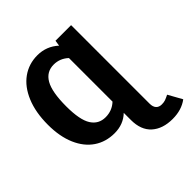

<svg xmlns="http://www.w3.org/2000/svg" viewBox="-243 -880 1271 1271"><g transform="rotate(-45 393.0 -244.0)"><path d="M786 179Q729 222 645 222Q552 222 498 173.5Q444 125 444 31V-36Q389 17 306 17Q225 17 163.5 -24.5Q102 -66 67.5 -145.5Q33 -225 33 -335Q33 -451 68.5 -536Q104 -621 166.5 -665.5Q229 -710 309 -710Q394 -710 456 -653L462 -693H608V42Q608 72 622 87.5Q636 103 662 103Q682 103 696 98Q710 93 732 82ZM444 -141V-549Q400 -590 342 -590Q274 -590 239.5 -530Q205 -470 205 -335Q205 -209 239.5 -154.5Q274 -100 339 -100Q400 -100 444 -141Z"/></g></svg>

Font: Fira Sans BGR
Style: Bold
Weight: 700
Designer: bBox Type GmbH & Carrois Corporate GbR & Edenspiekermann AG
Foundry: bBox Type GmbH & Carrois Corporate GbR & Edenspiekermann AG
Version: Version 4.301